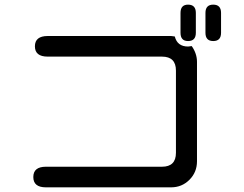

<svg xmlns="http://www.w3.org/2000/svg" viewBox="-20 -804 1040 819"><path d="M797.9 -607.4Q820.3 -575.2 820.3 -540V-116.2Q820.3 -69.3 788.1 -37.1Q755.9 -4.9 710 -4.9H175.8Q122.1 -4.9 122.1 -48.8Q122.1 -92.8 175.8 -92.8H670.9Q730.5 -92.8 730.5 -152.3V-502.9Q730.5 -562.5 670.9 -562.5H183.6Q128.9 -562.5 128.9 -606.4Q128.9 -650.4 183.6 -650.4H710L725.6 -648.4Q736.3 -605.5 782.2 -605.5L797.9 -607.4ZM856.4 -749Q856.4 -784.2 889.6 -784.2Q922.9 -784.2 922.9 -749V-664.1Q922.9 -628.9 889.6 -628.9Q856.4 -628.9 856.4 -664.1V-749ZM750 -749Q750 -784.2 782.2 -784.2Q815.4 -784.2 815.4 -749V-664.1Q815.4 -628.9 782.2 -628.9Q750 -628.9 750 -664.1V-749Z"/></svg>

Font: jf-openhuninn-1.0
Style: Regular
Weight: 400
Designer: [Kosugi Maru]
      Designed by Motoya company      

      [Varela Round]
      Joe Prince(Latin component); Avraham Co
Foundry: justfont CO.,LTD.
Version: 1.0